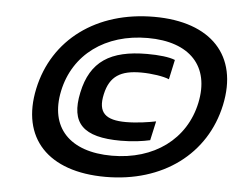

<svg xmlns="http://www.w3.org/2000/svg" viewBox="-50 -738 998 807"><g transform="rotate(5 449.0 -335.0)"><path d="M423 9C180 9 56 -124 101 -335C146 -546 326 -679 569 -679C810 -679 934 -546 889 -335C844 -124 664 9 423 9ZM206 -335C173 -179 263 -82 442 -82C620 -82 752 -179 785 -335C818 -491 728 -588 550 -588C371 -588 239 -491 206 -335ZM287 -335C259 -204 314 -148 474 -148C524 -148 566 -154 597 -161L615 -242C586 -236 535 -228 489 -228C403 -228 368 -257 386 -337C403 -414 449 -441 534 -441C580 -441 630 -433 653 -423L671 -506C647 -516 603 -521 553 -521C398 -521 315 -468 287 -335Z"/></g></svg>

Font: LT Wave Black
Style: Italic
Weight: 900
Designer: Daniel Lyons
Version: Version 2.5 (Glyphs App)